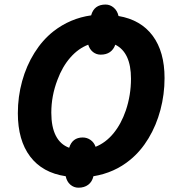

<svg xmlns="http://www.w3.org/2000/svg" viewBox="-20 -790 793 866"><path d="M276.4 4.9Q171.4 -10.7 116 -84Q60.5 -157.2 60.5 -279.3Q60.5 -354 79.8 -423.8Q99.1 -493.7 135.3 -551.5Q171.4 -609.4 220.7 -648.4Q296.4 -707.5 391.1 -720.7Q404.3 -769.5 456.1 -769.5Q476.6 -769.5 492.9 -755.6Q509.3 -741.7 514.6 -717.8Q615.2 -700.7 668.7 -628.7Q722.2 -556.6 722.2 -438Q722.2 -364.3 703.6 -294.4Q685.1 -224.6 650.1 -166.5Q615.2 -108.4 567.4 -69.3Q496.6 -10.7 401.4 4.9Q395.5 30.3 377.7 43.5Q359.9 56.6 334 56.6Q313 56.6 297.1 42.7Q281.2 28.8 276.4 4.9ZM377.9 -588.4Q333 -571.3 297.1 -530.3Q261.2 -489.3 239.3 -430.2Q211.4 -357.9 211.4 -281.7Q211.4 -217.8 231.7 -178Q252 -138.2 292 -123.5Q306.2 -169.9 353 -169.9Q372.6 -169.9 388.4 -158.7Q404.3 -147.5 411.1 -127.9Q456.5 -146 491.5 -188.2Q526.4 -230.5 547.4 -291.5Q570.8 -360.8 570.8 -435.1Q570.8 -553.2 500 -588.4Q492.2 -566.4 475.6 -554.9Q459 -543.5 434.1 -543.5Q414.6 -543.5 399.4 -555.4Q384.3 -567.4 377.9 -588.4Z"/></svg>

Font: Viking Open Sans
Style: Bold Italic
Weight: 700
Italic angle: -12°
Foundry: Ascender Corporation
Version: Version 2.000